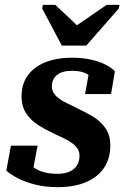

<svg xmlns="http://www.w3.org/2000/svg" viewBox="-20 -761 516 792"><path d="M235 -573H336L470 -726L473 -741H420L257 -629H327L208 -741H157L154 -726ZM218 11Q167 11 125.5 0.5Q84 -10 54 -25.5Q24 -41 6 -57L25 -160H135L113 -43Q101 -48 95 -57Q89 -66 88 -77Q87 -88 90 -98Q102 -82 120 -69.5Q138 -57 162 -50.5Q186 -44 217 -44Q246 -44 266.5 -53Q287 -62 297.5 -79Q308 -96 308 -118Q308 -135 300 -147.5Q292 -160 277.5 -170.5Q263 -181 244.5 -190Q226 -199 204 -209Q172 -224 141 -243Q110 -262 89.5 -291Q69 -320 69 -364Q69 -415 95 -450.5Q121 -486 168 -504.5Q215 -523 278 -523Q319 -523 353.5 -515.5Q388 -508 414 -495Q440 -482 454 -467L438 -373H331L349 -474Q356 -472 363.5 -463Q371 -454 375 -442.5Q379 -431 374 -420Q365 -437 351 -448Q337 -459 318.5 -464Q300 -469 277 -469Q236 -469 215 -451.5Q194 -434 194 -405Q194 -384 208 -368.5Q222 -353 246 -340.5Q270 -328 299 -314Q332 -299 363.5 -280Q395 -261 415 -232.5Q435 -204 435 -160Q435 -107 409 -68.5Q383 -30 334.5 -9.5Q286 11 218 11Z"/></svg>

Font: Roboto Serif 72pt SemiCondensed SemiBold
Style: Italic
Weight: 600
Width: 4
Italic angle: -10°
Designer: Greg Gazdowicz
Foundry: Commercial Type
Version: Version 1.008